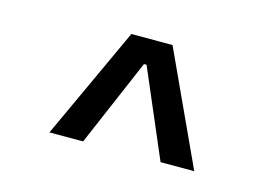

<svg xmlns="http://www.w3.org/2000/svg" viewBox="-52 -788 691 484"><g transform="rotate(15 293.0 -546.5)"><path d="M104 -400.4 239.3 -693.4H346.7L481.9 -400.4H394L296.4 -628.4H289.6L191.9 -400.4Z"/></g></svg>

Font: Cascadia Mono NF SemiLight
Style: Regular
Weight: 350
Monospace: yes
Designer: Aaron Bell
Foundry: Saja Typeworks
Version: Version 2404.023; ttfautohint (v1.8.4)